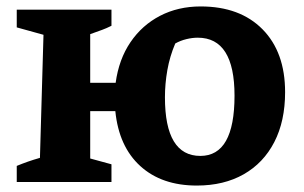

<svg xmlns="http://www.w3.org/2000/svg" viewBox="-20 -565 943 596"><path d="M32 0V-50Q49 -57 66 -63Q83 -69 104 -75L115 -457L32 -480V-535H326V-485Q310 -477 297.5 -472.5Q285 -468 260 -459V-308H339Q349 -381 385 -434Q421 -487 477 -516Q533 -545 603 -545Q725 -545 795 -474Q865 -403 865 -279Q865 -189 831.5 -124Q798 -59 736.5 -24Q675 11 591 11Q482 11 415.5 -49.5Q349 -110 338 -220H260V-73L326 -55V0ZM602 -81Q708 -81 708 -268Q708 -448 594 -448Q577 -448 558.5 -443.5Q540 -439 524 -430Q507 -390 499.5 -347.5Q492 -305 492 -263Q492 -81 602 -81Z"/></svg>

Font: Piazzolla SC
Style: Bold
Weight: 700
Designer: Juan Pablo del Peral
Foundry: Huerta Tipografica
Version: Version 1.330